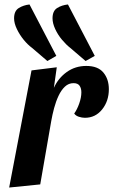

<svg xmlns="http://www.w3.org/2000/svg" viewBox="-20 -825 507 859"><path d="M21 14 121 -510 234 -524 221 -432Q241 -476 279 -503Q317 -530 366 -530Q418 -530 442.5 -500.5Q467 -471 467 -426Q467 -373 437 -335.5Q407 -298 360 -298Q347 -298 333 -302.5Q319 -307 312 -317Q325 -335 334.5 -362Q344 -389 344 -412Q344 -430 336 -441.5Q328 -453 309 -453Q287 -453 270.5 -437.5Q254 -422 242 -396.5Q230 -371 222 -341Q214 -311 209 -282L160 0ZM363 -552 294 -611Q276 -625 257.5 -647Q239 -669 227 -695Q215 -721 215 -743Q215 -776 235.5 -789Q256 -802 284 -805L404 -575ZM192 -552 123 -611Q104 -625 86 -647Q68 -669 55.5 -695Q43 -721 43 -743Q43 -776 64 -789Q85 -802 112 -805L232 -575Z"/></svg>

Font: Sansita Swashed Light Medium
Style: Regular
Weight: 500
Version: Version 1.003